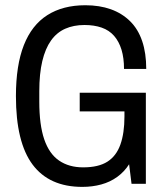

<svg xmlns="http://www.w3.org/2000/svg" viewBox="-20 -719 647 751"><path d="M301.8 12Q172.8 12 107.5 -75.2Q42.3 -162.4 42.3 -343Q42.3 -463.6 73.3 -542.4Q104.3 -621.1 165.1 -659.8Q226 -698.5 313.7 -698.5Q369.2 -698.5 413.4 -682.8Q457.5 -667 488.9 -636Q520.3 -605 536.1 -558.2Q552 -511.4 552 -449.3H465.1Q465.1 -492.1 455.3 -524.4Q445.4 -556.8 426.2 -578.8Q406.9 -600.8 377.6 -611Q348.3 -621.2 310.3 -621.2Q268.2 -621.2 235.1 -606.6Q202 -592 179.6 -560.6Q157.2 -529.2 145.4 -479.8Q133.7 -430.5 133.7 -362.4V-321.2Q133.7 -230.4 153.1 -173.8Q172.5 -117.2 211.2 -90.8Q249.9 -64.4 305.3 -64.4Q365.3 -64.4 400.1 -86.6Q434.9 -108.8 450.8 -153.3Q466.8 -197.9 466.8 -263.6V-283.2H291.8V-356.3H550.5V0H494.5L485 -76.5Q466.4 -47.3 438.6 -27.1Q410.8 -7 376.1 2.5Q341.5 12 301.8 12Z"/></svg>

Font: Archivo SemiBold Condensed
Style: Regular
Weight: 600
Width: 3
Version: Version 2.001